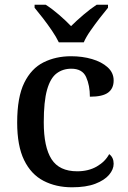

<svg xmlns="http://www.w3.org/2000/svg" viewBox="-20 -786 542 816"><path d="M286 10Q218 10 165 -17.5Q112 -45 82.5 -105.5Q53 -166 53 -265Q53 -373 83 -434Q113 -495 165 -521Q217 -547 282 -547Q330 -547 371 -535Q412 -523 437.5 -500Q463 -477 463 -444Q463 -410 439.5 -392.5Q416 -375 362 -375Q362 -423 346 -458.5Q330 -494 283 -494Q247 -494 220.5 -474Q194 -454 180 -404.5Q166 -355 166 -266Q166 -161 199 -109.5Q232 -58 308 -58Q356 -58 391.5 -78.5Q427 -99 444 -131Q463 -117 463 -90Q463 -66 443.5 -43Q424 -20 385 -5Q346 10 286 10ZM230 -606Q219 -629 201 -655.5Q183 -682 163 -708Q143 -734 127 -753V-766H174Q201 -749 230.5 -723.5Q260 -698 282 -675Q305 -698 335 -723.5Q365 -749 391 -766H439V-753Q423 -734 403 -708Q383 -682 364.5 -655.5Q346 -629 336 -606Z"/></svg>

Font: Noto Serif Lao Medium
Style: Regular
Weight: 500
Designer: Monotype Design Team
Foundry: Monotype Imaging Inc.
Version: Version 2.003; ttfautohint (v1.8.4.7-5d5b)